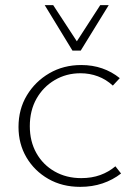

<svg xmlns="http://www.w3.org/2000/svg" viewBox="-20 -721 527 747"><path d="M292 6Q222 6 168 -25Q114 -56 83 -108.5Q52 -161 52 -227Q52 -296 84.5 -350Q117 -404 172 -436Q227 -468 296 -468Q340 -468 377.5 -455Q415 -442 446 -417L419 -388Q393 -412 361 -424Q329 -436 293 -436Q238 -436 193 -409.5Q148 -383 122 -337Q96 -291 96 -230Q96 -171 121.5 -125.5Q147 -80 192.5 -54Q238 -28 296 -28Q337 -28 370 -40Q403 -52 429 -74L451 -46Q419 -21 379 -7.5Q339 6 292 6ZM262 -524 271 -548 370 -701H403L294 -524ZM262 -524 154 -701H187L287 -548L294 -524Z"/></svg>

Font: Ysabeau SC ExtraLight
Style: Regular
Weight: 250
Designer: Christian Thalmann (Catharsis Fonts)
Version: Version 2.001;gftools[0.9.30]; featfreeze: smcp